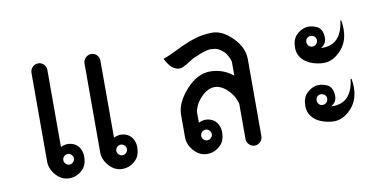

<svg xmlns="http://www.w3.org/2000/svg" viewBox="-51 -577 1443 713"><g transform="rotate(-10 670.0 -220.5)"><path d="M384 -84Q378 -90 370 -90Q362 -90 356 -84Q350 -78 350 -70Q350 -62 356 -56Q362 -50 370 -50Q378 -50 384 -56Q390 -62 390 -70Q390 -78 384 -84ZM184 -84Q178 -90 170 -90Q162 -90 156 -84Q150 -78 150 -70Q150 -62 156 -56Q162 -50 170 -50Q178 -50 184 -56Q190 -62 190 -70Q190 -78 184 -84ZM350 -410V-120Q371 -130 391 -124.5Q411 -119 421 -101.5Q431 -84 428.5 -60.5Q426 -37 414 -24Q391 0 361.5 0Q332 0 311 -24Q290 -48 290 -75V-410Q290 -422 298.5 -431Q307 -440 319.5 -440.5Q332 -441 341 -432Q350 -423 350 -410ZM150 -410V-120Q171 -130 191 -124.5Q211 -119 221 -101.5Q231 -84 228.5 -60.5Q226 -37 214 -24Q191 0 161.5 0Q132 0 111 -24Q90 -48 90 -75V-410Q90 -422 98.5 -431Q107 -440 119.5 -440.5Q132 -441 141 -432Q150 -423 150 -410Z M704 -84Q698 -90 690 -90Q682 -90 676 -84Q670 -78 670 -70Q670 -62 676 -56Q682 -50 690 -50Q698 -50 704 -56Q710 -62 710 -70Q710 -78 704 -84ZM890 -320V-30Q890 -18 881 -9Q872 0 860 0Q848 0 839 -9Q830 -18 830 -30V-160Q830 -167 823 -182.5Q816 -198 805 -210Q778 -240 750 -240Q722 -240 695 -210Q684 -198 677 -182.5Q670 -167 670 -160V-120Q691 -130 711 -124.5Q731 -119 741 -101.5Q751 -84 748.5 -60.5Q746 -37 734 -24Q711 0 681.5 0Q652 0 631 -24Q610 -48 610 -75V-160Q610 -205 652.5 -252.5Q695 -300 743.5 -300Q792 -300 830 -269V-320Q830 -326 823.5 -339.5Q817 -353 810 -360Q790 -380 770 -380Q756 -382 745.5 -379Q735 -376 729.5 -374.5Q724 -373 716 -369.5Q708 -366 704 -364Q691 -360 675 -349Q659 -338 652 -336Q636 -326 617.5 -334.5Q599 -343 583 -374Q581 -376 584 -377Q605 -384 639 -401Q673 -418 705 -429Q737 -440 775.5 -440.5Q814 -441 852 -403Q890 -365 890 -320Z M1149 -139.5Q1143 -145 1134.5 -145Q1126 -145 1120.5 -139.5Q1115 -134 1115 -125.5Q1115 -117 1120.5 -111Q1126 -105 1134.5 -105Q1143 -105 1149 -111Q1155 -117 1155 -125.5Q1155 -134 1149 -139.5ZM1257 -180Q1268 -113 1234 -73.5Q1200 -34 1158 -38Q1116 -42 1093 -62Q1070 -82 1070 -112Q1070 -142 1086 -159Q1120 -193 1164 -173Q1183 -164 1185.5 -135.5Q1188 -107 1165 -95Q1178 -92 1199 -98Q1244 -112 1253 -180Q1253 -183 1255 -182.5Q1257 -182 1257 -180ZM1149 -359.5Q1143 -365 1134.5 -365Q1126 -365 1120.5 -359.5Q1115 -354 1115 -345.5Q1115 -337 1120.5 -331Q1126 -325 1134.5 -325Q1143 -325 1149 -331Q1155 -337 1155 -345.5Q1155 -354 1149 -359.5ZM1257 -400Q1268 -333 1234 -293.5Q1200 -254 1158 -258Q1116 -262 1093 -282Q1070 -302 1070 -332Q1070 -362 1086 -379Q1120 -413 1164 -393Q1183 -384 1185.5 -355.5Q1188 -327 1165 -315Q1178 -312 1199 -318Q1244 -332 1253 -400Q1253 -403 1255 -402.5Q1257 -402 1257 -400Z"/></g></svg>

Font: SOV_Station
Style: Book
Weight: 400
Version: Version 1.00